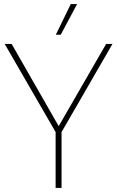

<svg xmlns="http://www.w3.org/2000/svg" viewBox="-20 -919 574 939"><path d="M326 -899H357L277 -749H253ZM252 0V-273L3 -704H37L267 -302L499 -704H530L281 -273V0Z"/></svg>

Font: Prodigy Sans ExtraLight
Style: Regular
Weight: 200
Designer: Wei Huang
Foundry: Wei Huang
Version: Version 1.003; ttfautohint (v1.8.3)